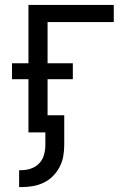

<svg xmlns="http://www.w3.org/2000/svg" viewBox="-20 -540 540 783"><path d="M58 223V154H68Q88 154 107.5 147Q127 140 140.5 125.5Q154 111 159.5 91Q165 71 165 51V0H96V-217H29V-282H96V-520H444V-450H174V-282H277V-217H174V-70H242V51Q242 74 238 97Q234 120 223 141Q212 162 195.5 178.5Q179 195 158 205Q137 215 114 219Q91 223 68 223Z"/></svg>

Font: Iosevka Algr
Style: Regular
Weight: 400
Monospace: yes
Designer: Belleve Invis
Foundry: Belleve Invis
Version: Version 26.0.2; ttfautohint (v1.8.3)